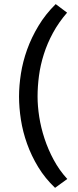

<svg xmlns="http://www.w3.org/2000/svg" viewBox="-20 -693 373 921"><path d="M244.1 208Q196.3 162.6 163.3 108.4Q130.4 54.2 109.9 -3.2Q89.4 -60.5 80.3 -118.7Q71.3 -176.8 71.3 -230Q71.3 -281.7 80.3 -339.6Q89.4 -397.5 110.1 -455.3Q130.9 -513.2 164.6 -569.1Q198.2 -625 247.1 -673.3L301.8 -632.3Q261.2 -585.4 233.9 -534.9Q206.5 -484.4 190.2 -432.6Q173.8 -380.9 167 -329.6Q160.2 -278.3 160.2 -230Q160.2 -184.6 168.2 -132.6Q176.3 -80.6 193.6 -28.1Q210.9 24.4 237.8 74.2Q264.6 124 302.7 165.5Z"/></svg>

Font: PT Astra Sans
Style: Regular
Weight: 400
Designer: A.Korolkova, I. Chaeva
Foundry: ParaType Ltd
Version: Version 1.001; ttfautohint (v1.6)